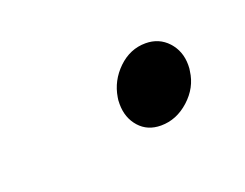

<svg xmlns="http://www.w3.org/2000/svg" viewBox="-34 -280 226 177"><g transform="rotate(-20 79.0 -192.0)"><path d="M73.7 -185.5Q73.7 -189.9 74.2 -191.9Q76.7 -207.5 88.4 -218.8Q100.1 -230 115.2 -230Q128.4 -230 137 -220.7Q145.5 -211.4 145.5 -197.8Q145.5 -193.8 145 -191.9Q143.1 -176.3 130.6 -165Q118.2 -153.8 103 -153.8Q89.8 -153.8 81.8 -162.8Q73.7 -171.9 73.7 -185.5Z"/></g></svg>

Font: Gawaa
Style: Italic
Weight: 400
Designer: T. Christopher White
Version: Version 1.0